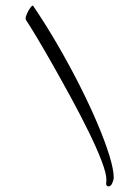

<svg xmlns="http://www.w3.org/2000/svg" viewBox="-20 -586 440 682"><path d="M366 76Q357 76 357 66Q357 63 357.5 60Q358 57 358 53Q358 30 340.5 -15.5Q323 -61 294.5 -119Q266 -177 232.5 -238.5Q199 -300 167 -356.5Q135 -413 110 -454.5Q85 -496 73 -514Q71 -518 71 -519Q71 -527 76 -538Q81 -549 87 -557.5Q93 -566 96 -566Q97 -566 97 -565.5Q97 -565 98 -565Q144 -497 186.5 -423.5Q229 -350 265 -278.5Q301 -207 327.5 -144Q354 -81 369 -32Q384 17 384 45Q384 52 379 64Q374 76 366 76Z"/></svg>

Font: Ephesis
Style: Regular
Weight: 400
Designer: Robert E. Leuschke
Foundry: Robert E. Leuschke
Version: Version 1.010; ttfautohint (v1.8.3)